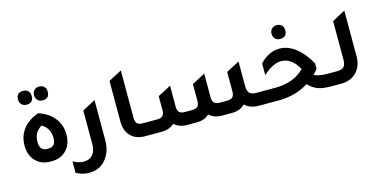

<svg xmlns="http://www.w3.org/2000/svg" viewBox="-83 -1139 3508 1774"><g transform="rotate(-15 1671.5 -252.0)"><path d="M194.8 -564.9Q165 -564.9 147 -583Q128.9 -601.1 128.9 -631.8Q128.9 -696.8 194.8 -696.8Q224.6 -696.8 242.2 -679.4Q259.8 -662.1 259.8 -631.8Q259.8 -564.9 194.8 -564.9ZM348.1 -564.9Q318.4 -564.9 300.3 -583.5Q282.2 -602.1 282.2 -631.8Q282.2 -660.6 300 -678.7Q317.9 -696.8 348.1 -696.8Q377.9 -696.8 395.5 -679.4Q413.1 -662.1 413.1 -631.8Q413.1 -564.9 348.1 -564.9ZM272 0Q176.8 0 123 -64Q77.1 -119.1 77.1 -205.1Q77.1 -294.9 129.2 -362.1Q181.2 -429.2 276.9 -460.9Q378.9 -426.8 431.2 -354Q478 -290 478 -205.1Q478 -106 418 -49.8Q366.2 0 282.2 0ZM271 -121.1H284.2Q354 -121.1 354 -204.1Q354 -299.3 276.9 -342.8Q200.7 -298.8 201.2 -206.1Q201.2 -121.1 271 -121.1Z M810.5 -62Q810.5 54.2 746.6 126Q687.5 192.9 590.3 192.9Q527.3 192.9 467.3 161.1V50.8Q519 79.6 569.3 80.1Q624.5 80.1 655 44.4Q685.5 8.8 685.5 -54.2V-377L810.5 -443.8Z M1174.3 0Q1083.5 0 1033.2 -58.1Q990.2 -107.9 990.2 -187V-579.1L1116.2 -645V-192.9Q1116.2 -153.8 1132.3 -137.5Q1148.4 -121.1 1186.5 -121.1H1276.4V0Z M1216.3 0V-121.1H1322.3Q1360.4 -121.1 1376.7 -137.5Q1393.1 -153.8 1393.1 -192.9V-325.2L1519 -391.1V-192.9Q1519 -153.8 1535.2 -137.5Q1551.3 -121.1 1588.9 -121.1H1657.2Q1695.3 -121.1 1711.2 -137.5Q1727.1 -153.8 1727.1 -192.9V-351.1L1853 -418V-192.9Q1853 -153.8 1869.6 -137.5Q1886.2 -121.1 1924.3 -121.1H1992.2Q2030.3 -121.1 2046.1 -137.5Q2062 -153.8 2062 -192.9V-377.9L2188 -443.8V-209Q2188 -161.1 2207.5 -141.1Q2227.1 -121.1 2272.9 -121.1H2365.2V0H2266.1Q2182.1 0 2130.9 -47.9Q2085.9 -1 2010.3 0H1911.1Q1836.9 0 1790 -43.9Q1747.1 -1 1676.3 0H1577.1Q1502.9 0 1456.1 -43.9Q1409.2 0 1335 0Z M2614.7 -544.9Q2585 -544.9 2566.9 -563Q2548.8 -581.1 2548.8 -611.8Q2548.8 -640.6 2566.9 -658.7Q2585 -676.8 2614.7 -676.8Q2644.5 -676.8 2662.4 -659.4Q2680.2 -642.1 2680.2 -611.8Q2679.7 -544.9 2614.7 -544.9ZM2957 -121.1H3041V0H2956.1Q2877 0 2829.3 -17.6Q2781.7 -35.2 2740.7 -79.1Q2615.7 0 2453.1 0H2305.2V-121.1H2454.1Q2629.9 -121.1 2733.9 -226.1Q2666 -345.2 2568.8 -345.2Q2488.8 -345.2 2394 -257.8V-369.1Q2478 -460.9 2584 -460.9Q2662.1 -460.9 2736.1 -404.1Q2810.1 -347.2 2867.2 -242.2V-191.9Q2851.1 -170.9 2825.2 -145Q2865.2 -121.1 2957 -121.1Z M2981 0V-121.1H3043.9Q3089.8 -121.1 3109.4 -141.1Q3128.9 -161.1 3128.9 -209V-578.1L3253.9 -645V-208Q3253.9 -110.8 3194.8 -53.2Q3140.6 0 3050.8 0Z"/></g></svg>

Font: Tajawal
Style: Bold
Weight: 700
Designer: Boutros Fonts
Foundry: Created by Boutros International 2017
Version: Version 1.700